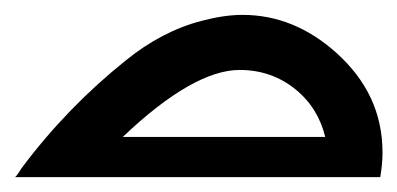

<svg xmlns="http://www.w3.org/2000/svg" viewBox="-158 -468 534 258"><g transform="rotate(90 109.0 -339.0)"><path d="M218 -583C206 -585 195 -586 185 -586C132 -586 88 -565 51 -524C17 -486 0 -444 0 -398C0 -380 3 -362 8 -343C17 -308 35 -273 62 -240C103 -189 151 -142 206 -101C214 -96 218 -93 218 -92ZM164 -509V-237C104 -300 74 -353 74 -394C74 -423 83 -448 100 -469C117 -490 139 -503 164 -509Z"/></g></svg>

Font: ABC-Love-Monogram
Style: Regular
Weight: 400
Designer: Sadat Fauzi
Foundry: Intuisi Creative
Version: Version 001.000